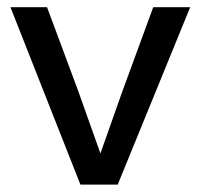

<svg xmlns="http://www.w3.org/2000/svg" viewBox="-20 -500 542 520"><path d="M197.8 0 8.3 -480.5H107.4L191.9 -253.4L252 -84.5L311.5 -252.9L395 -480.5H495.1L298.8 0Z"/></svg>

Font: Shanti
Style: Regular
Weight: 400
Designer: Vernon Adams
Foundry: Vernon Adams
Version: Version 1.100; ttfautohint (v1.8.4)